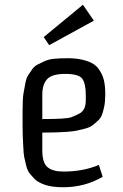

<svg xmlns="http://www.w3.org/2000/svg" viewBox="-20 -776 518 808"><path d="M158 -378V-275Q260 -275 279.5 -282.5Q299 -290 314 -298Q341 -312 341 -353V-376Q341 -425 326 -445Q311 -465 254.5 -465Q198 -465 178 -442.5Q158 -420 158 -378ZM259 -221Q217 -218 158 -218V-143Q158 -91 180 -72.5Q202 -54 247 -54Q330 -54 396 -82L412 -32Q337 12 246 12Q198 12 168.5 1.5Q139 -9 126.5 -22Q114 -35 105 -46Q96 -57 90.5 -78Q85 -99 82 -114.5Q79 -130 78 -158Q75 -206 75 -248V-308Q75 -361 79 -384Q83 -407 87 -427.5Q91 -448 98 -458.5Q105 -469 114.5 -483Q124 -497 137.5 -504Q151 -511 167.5 -518.5Q184 -526 206 -528.5Q228 -531 268.5 -531Q309 -531 344 -520Q379 -509 395.5 -485.5Q412 -462 417.5 -437.5Q423 -413 423 -381.5Q423 -350 419 -329.5Q415 -309 409.5 -294Q404 -279 391.5 -267.5Q379 -256 368.5 -248Q358 -240 337.5 -234.5Q317 -229 302 -226Q287 -223 259 -221ZM187 -586 164 -620 329 -756 375 -689Z"/></svg>

Font: Strait
Style: Regular
Weight: 400
Width: 3
Designer: Eduardo Rodriguez Tunni
Foundry: Eduardo Rodriguez Tunni
Version: Version 1.001